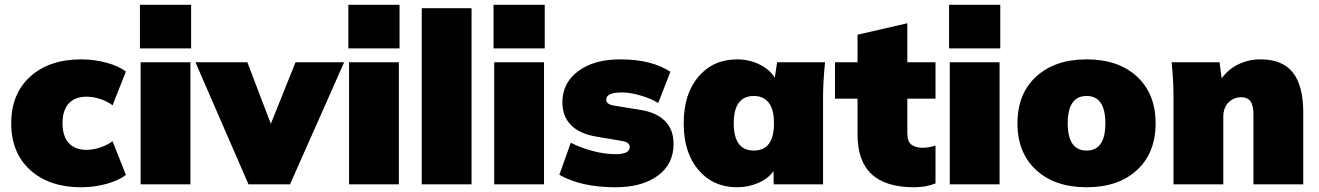

<svg xmlns="http://www.w3.org/2000/svg" viewBox="-20 -770 5509 802"><path d="M318.8 12.2Q186.5 12.2 106.7 -59.3Q26.9 -130.9 26.9 -254.9Q26.9 -378.9 106.7 -450.4Q186.5 -522 318.8 -522Q372.6 -522 423.8 -508.3Q475.1 -494.6 505.9 -471.2L450.2 -330.1Q428.7 -346.7 398.9 -356.4Q369.1 -366.2 341.8 -366.2Q293.5 -366.2 267.3 -337.9Q241.2 -309.6 241.2 -254.9Q241.2 -200.7 267.3 -172.4Q293.5 -144 341.8 -144Q368.2 -144 398.2 -153.8Q428.2 -163.6 450.2 -180.2L505.9 -39.1Q474.1 -15.1 423.1 -1.5Q372.1 12.2 318.8 12.2Z M564.5 -567.9V-750H778.3V-567.9ZM567.4 0V-509.8H775.4V0Z M1018.1 0 796.4 -509.8H1013.2L1111.3 -252.9L1214.4 -509.8H1417.5L1191.4 0Z M1435.1 -567.9V-750H1648.9V-567.9ZM1438 0V-509.8H1646V0Z M1741.7 0V-735.8H1949.7V0Z M2041.5 -567.9V-750H2255.4V-567.9ZM2044.4 0V-509.8H2252.4V0Z M2551.3 12.2Q2407.2 12.2 2316.4 -40L2364.3 -173.8Q2404.8 -152.8 2455.3 -139.4Q2505.9 -126 2552.2 -126Q2610.4 -126 2610.4 -155.8Q2610.4 -176.3 2578.1 -181.2L2466.3 -200.2Q2400.4 -211.9 2364.7 -248Q2329.1 -284.2 2329.1 -342.8Q2329.1 -423.3 2395 -472.7Q2460.9 -522 2571.3 -522Q2701.2 -522 2780.3 -470.2L2729.5 -339.8Q2697.8 -358.9 2655 -371.3Q2612.3 -383.8 2578.1 -383.8Q2512.2 -383.8 2512.2 -354Q2512.2 -334.5 2543.5 -329.1L2655.3 -311Q2722.2 -300.3 2757.8 -264.6Q2793.5 -229 2793.5 -168.9Q2793.5 -84 2727.3 -35.9Q2661.1 12.2 2551.3 12.2Z M3059.1 12.2Q2959.5 12.2 2897.7 -59.8Q2835.9 -131.8 2835.9 -254.9Q2835.9 -377.9 2897.7 -450Q2959.5 -522 3059.1 -522Q3109.4 -522 3153.1 -500.5Q3196.8 -479 3216.3 -444.8L3226.1 -509.8H3426.3Q3418 -428.2 3418 -365.2V0H3211.9L3210.9 -55.2Q3189.5 -24.4 3147.9 -6.1Q3106.4 12.2 3059.1 12.2ZM3212.9 -254.9Q3212.9 -314.5 3190.4 -341.8Q3168 -369.1 3128.9 -369.1Q3044.9 -369.1 3044.9 -254.9Q3044.9 -141.1 3128.9 -141.1Q3212.9 -141.1 3212.9 -254.9Z M3798.8 12.2Q3679.7 12.2 3620.8 -42.5Q3562 -97.2 3562 -208V-357.9H3467.8V-509.8H3562V-625L3770 -672.9V-509.8H3887.7V-357.9H3770V-213.9Q3770 -178.7 3787.1 -165.8Q3804.2 -152.8 3833 -152.8Q3860.4 -152.8 3887.7 -162.1V-3.9Q3848.1 12.2 3798.8 12.2Z M3944.3 -567.9V-750H4158.2V-567.9ZM3947.3 0V-509.8H4155.3V0Z M4729.2 -59.6Q4651.4 12.2 4519 12.2Q4386.7 12.2 4308.3 -59.6Q4230 -131.3 4230 -254.9Q4230 -378.4 4308.3 -450.2Q4386.7 -522 4519 -522Q4651.4 -522 4729.2 -450.2Q4807.1 -378.4 4807.1 -254.9Q4807.1 -131.3 4729.2 -59.6ZM4519 -141.1Q4597.2 -141.1 4597.2 -254.9Q4597.2 -369.1 4519 -369.1Q4439.9 -369.1 4439.9 -254.9Q4439.9 -141.1 4519 -141.1Z M4881.8 0V-365.2Q4881.8 -433.1 4874 -509.8H5074.2L5083 -442.9Q5110.4 -480.5 5152.6 -501.2Q5194.8 -522 5246.1 -522Q5336.4 -522 5380.1 -467.3Q5423.8 -412.6 5423.8 -298.8V0H5215.8V-291Q5215.8 -330.1 5203.1 -346.9Q5190.4 -363.8 5166 -363.8Q5131.8 -363.8 5110.8 -341.3Q5089.8 -318.8 5089.8 -282.2V0Z"/></svg>

Font: Mulish ExtraBlack
Style: Regular
Weight: 1000
Designer: Vernon Adams
Foundry: Vernon Adams
Version: Version 3.603; ttfautohint (v1.8.3)